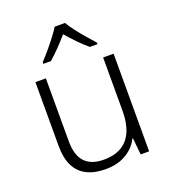

<svg xmlns="http://www.w3.org/2000/svg" viewBox="-140 -869 876 983"><g transform="rotate(-20 298.0 -377.5)"><path d="M507 -532V0H461L452 -91H449Q435 -62 409.5 -39Q384 -16 349 -3Q314 10 268 10Q207 10 165 -11.5Q123 -33 102 -76Q81 -119 81 -184V-532H138V-189Q138 -113 172.5 -76Q207 -39 275 -39Q334 -39 372.5 -62Q411 -85 430.5 -130Q450 -175 450 -242V-532ZM327 -765Q339 -744 360 -716.5Q381 -689 404.5 -662Q428 -635 446 -615V-606H405Q378 -628 350 -657Q322 -686 298 -714Q274 -686 246.5 -657.5Q219 -629 192 -606H151V-615Q170 -635 193 -662Q216 -689 237 -716.5Q258 -744 271 -765Z"/></g></svg>

Font: Noto Sans Armenian Light
Style: Regular
Weight: 300
Designer: Monotype Design Team
Foundry: Monotype Imaging Inc.
Version: Version 2.007